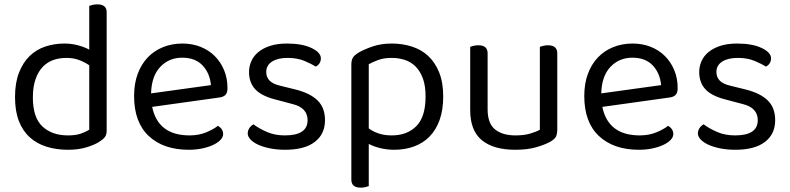

<svg xmlns="http://www.w3.org/2000/svg" viewBox="-20 -675 3627 882"><path d="M470 -76Q470 -56 461.5 -45Q453 -34 435 -23Q415 -10 378 1.5Q341 13 293 13Q239 13 194 -1Q149 -15 116.5 -44.5Q84 -74 66.5 -119.5Q49 -165 49 -229Q49 -294 67 -340.5Q85 -387 115.5 -417Q146 -447 187.5 -461Q229 -475 276 -475Q308 -475 338 -467Q368 -459 390 -447V-648Q395 -650 405.5 -652.5Q416 -655 427 -655Q470 -655 470 -619ZM390 -375Q370 -389 344 -399Q318 -409 284 -409Q253 -409 225.5 -399.5Q198 -390 177 -368.5Q156 -347 143.5 -312Q131 -277 131 -227Q131 -135 175 -94Q219 -53 292 -53Q327 -53 349.5 -60.5Q372 -68 390 -79Z M679 -184Q706 -53 851 -53Q893 -53 927 -67Q961 -81 981 -97Q1005 -83 1005 -59Q1005 -45 992.5 -32Q980 -19 958.5 -9Q937 1 908.5 7Q880 13 847 13Q731 13 663.5 -50Q596 -113 596 -234Q596 -291 612.5 -335.5Q629 -380 658.5 -411Q688 -442 729 -458.5Q770 -475 818 -475Q863 -475 901 -460Q939 -445 966.5 -417.5Q994 -390 1009.5 -352.5Q1025 -315 1025 -270Q1025 -248 1015 -238.5Q1005 -229 987 -227ZM674 -246 949 -284Q944 -339 910.5 -374.5Q877 -410 817 -410Q756 -410 716 -367.5Q676 -325 674 -246Z M1290 13Q1252 13 1220 6.5Q1188 0 1165.5 -10.5Q1143 -21 1130.5 -34.5Q1118 -48 1118 -62Q1118 -74 1124.5 -85Q1131 -96 1144 -104Q1171 -84 1207 -68.5Q1243 -53 1289 -53Q1393 -53 1393 -123Q1393 -180 1324 -197L1241 -219Q1180 -235 1152 -265.5Q1124 -296 1124 -344Q1124 -370 1134.5 -394Q1145 -418 1167 -436Q1189 -454 1221.5 -464.5Q1254 -475 1298 -475Q1368 -475 1411 -454.5Q1454 -434 1454 -407Q1454 -394 1447.5 -384Q1441 -374 1430 -369Q1412 -381 1379 -395Q1346 -409 1301 -409Q1256 -409 1229.5 -392Q1203 -375 1203 -344Q1203 -321 1218 -305Q1233 -289 1268 -281L1337 -264Q1405 -247 1439 -213.5Q1473 -180 1473 -123Q1473 -59 1426 -23Q1379 13 1290 13Z M1674 -14V180Q1669 182 1659 184.5Q1649 187 1637 187Q1594 187 1594 150V-378Q1594 -398 1601 -410Q1608 -422 1630 -435Q1657 -450 1694.5 -462.5Q1732 -475 1780 -475Q1829 -475 1872.5 -461Q1916 -447 1947.5 -417.5Q1979 -388 1997.5 -342Q2016 -296 2016 -232Q2016 -170 1999.5 -124Q1983 -78 1953 -47.5Q1923 -17 1881.5 -2Q1840 13 1791 13Q1756 13 1725 5Q1694 -3 1674 -14ZM1935 -232Q1935 -281 1922.5 -315Q1910 -349 1888.5 -370Q1867 -391 1839 -400Q1811 -409 1780 -409Q1744 -409 1719 -400Q1694 -391 1674 -380V-85Q1693 -71 1719 -62Q1745 -53 1780 -53Q1850 -53 1892.5 -95.5Q1935 -138 1935 -232Z M2140 -460Q2145 -462 2155.5 -464.5Q2166 -467 2178 -467Q2220 -467 2220 -430V-173Q2220 -108 2254 -80.5Q2288 -53 2348 -53Q2388 -53 2416 -61.5Q2444 -70 2460 -79V-460Q2465 -462 2475.5 -464.5Q2486 -467 2497 -467Q2540 -467 2540 -430V-82Q2540 -61 2534.5 -48.5Q2529 -36 2508 -24Q2485 -11 2444.5 1Q2404 13 2347 13Q2247 13 2193.5 -31Q2140 -75 2140 -169Z M2747 -184Q2774 -53 2919 -53Q2961 -53 2995 -67Q3029 -81 3049 -97Q3073 -83 3073 -59Q3073 -45 3060.5 -32Q3048 -19 3026.5 -9Q3005 1 2976.5 7Q2948 13 2915 13Q2799 13 2731.5 -50Q2664 -113 2664 -234Q2664 -291 2680.5 -335.5Q2697 -380 2726.5 -411Q2756 -442 2797 -458.5Q2838 -475 2886 -475Q2931 -475 2969 -460Q3007 -445 3034.5 -417.5Q3062 -390 3077.5 -352.5Q3093 -315 3093 -270Q3093 -248 3083 -238.5Q3073 -229 3055 -227ZM2742 -246 3017 -284Q3012 -339 2978.5 -374.5Q2945 -410 2885 -410Q2824 -410 2784 -367.5Q2744 -325 2742 -246Z M3358 13Q3320 13 3288 6.5Q3256 0 3233.5 -10.5Q3211 -21 3198.5 -34.5Q3186 -48 3186 -62Q3186 -74 3192.5 -85Q3199 -96 3212 -104Q3239 -84 3275 -68.5Q3311 -53 3357 -53Q3461 -53 3461 -123Q3461 -180 3392 -197L3309 -219Q3248 -235 3220 -265.5Q3192 -296 3192 -344Q3192 -370 3202.5 -394Q3213 -418 3235 -436Q3257 -454 3289.5 -464.5Q3322 -475 3366 -475Q3436 -475 3479 -454.5Q3522 -434 3522 -407Q3522 -394 3515.5 -384Q3509 -374 3498 -369Q3480 -381 3447 -395Q3414 -409 3369 -409Q3324 -409 3297.5 -392Q3271 -375 3271 -344Q3271 -321 3286 -305Q3301 -289 3336 -281L3405 -264Q3473 -247 3507 -213.5Q3541 -180 3541 -123Q3541 -59 3494 -23Q3447 13 3358 13Z"/></svg>

Font: Baloo 2 Latin
Style: Regular
Weight: 400
Designer: Sarang Kulkarni and Ek Type
Foundry: Ek Type
Version: Version 1.001